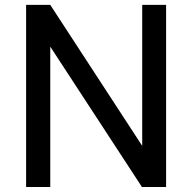

<svg xmlns="http://www.w3.org/2000/svg" viewBox="-20 -752 774 772"><path d="M647.9 0H550.8L182.1 -564.5V0H85V-732.4H182.1L551.8 -165.5V-732.4H647.9Z"/></svg>

Font: Roboto2
Style: Regular
Weight: 400
Designer: Google
Foundry: Google
Version: Version 2.000981-w3; 2014; ttfautohint (v1.1) -l 5 -r 24 -G 